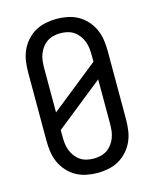

<svg xmlns="http://www.w3.org/2000/svg" viewBox="-113 -819 726 904"><g transform="rotate(-15 250.0 -367.5)"><path d="M250 8Q223 8 196 2.5Q169 -3 146 -16Q123 -29 104.5 -49.5Q86 -70 75 -94.5Q64 -119 60 -146Q56 -173 56 -200V-535Q56 -562 60 -589Q64 -616 75 -640.5Q86 -665 104.5 -685.5Q123 -706 146 -719Q169 -732 196 -737.5Q223 -743 250 -743Q277 -743 304 -737.5Q331 -732 354 -719Q377 -706 395.5 -685.5Q414 -665 425 -640.5Q436 -616 440 -589Q444 -562 444 -535V-200Q444 -173 440 -146Q436 -119 425 -94.5Q414 -70 395.5 -49.5Q377 -29 354 -16Q331 -3 304 2.5Q277 8 250 8ZM134 -318 366 -503V-535Q366 -552 364 -569Q362 -586 356 -602Q350 -618 339.5 -632Q329 -646 315 -655.5Q301 -665 284 -669Q267 -673 250 -673Q233 -673 216 -669Q199 -665 185 -655.5Q171 -646 160.5 -632Q150 -618 144 -602Q138 -586 136 -569Q134 -552 134 -535ZM250 -62Q267 -62 284 -66Q301 -70 315 -79.5Q329 -89 339.5 -103Q350 -117 356 -133Q362 -149 364 -166Q366 -183 366 -200V-417L134 -232V-200Q134 -183 136 -166Q138 -149 144 -133Q150 -117 160.5 -103Q171 -89 185 -79.5Q199 -70 216 -66Q233 -62 250 -62Z"/></g></svg>

Font: Iosevka Web
Style: Regular
Weight: 400
Monospace: yes
Designer: Belleve Invis
Foundry: Belleve Invis
Version: Version 28.0.3; ttfautohint (v1.8.3)